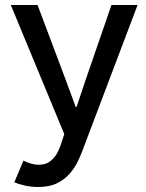

<svg xmlns="http://www.w3.org/2000/svg" viewBox="-20 -539 589 772"><path d="M133.3 212.9Q103.5 212.9 76.7 206.3Q49.8 199.7 37.6 193.8L74.2 106.9Q88.9 114.3 104.7 118.9Q120.6 123.5 134.3 123.5Q162.6 124 180.9 110.1Q199.2 96.2 209.2 77.6Q219.2 59.1 223.6 45.4L249.5 -33.2L248.5 24.4L23.4 -519H130.9L247.6 -209L284.2 -109.4H288.1L321.3 -209L428.2 -519H533.2L310.5 69.3Q303.7 87.9 291.7 112.3Q279.8 136.7 259.8 159.7Q239.7 182.6 209.2 197.8Q178.7 212.9 133.3 212.9Z"/></svg>

Font: Reddit Sans Medium
Style: Regular
Weight: 500
Designer: Stephen Hutchings
Foundry: Reddit
Version: Version 1.014